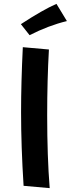

<svg xmlns="http://www.w3.org/2000/svg" viewBox="-20 -948 366 993"><path d="M98 -704 233 -692Q224 -534 224 -351Q224 -138 237 25L102 13Q89 -191 89 -368Q89 -520 98 -704ZM133 -766 88 -823Q201 -897 272 -928L326 -839Q231 -816 133 -766Z"/></svg>

Font: Boogaloo
Style: Regular
Weight: 400
Designer: John Vargas Beltran
Foundry: John Vargas Beltran
Version: Version 1.001